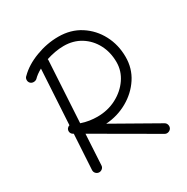

<svg xmlns="http://www.w3.org/2000/svg" viewBox="-162 -825 965 991"><g transform="rotate(-30 320.0 -329.0)"><path d="M69.8 -554.2Q62.5 -562.5 63.2 -574.2Q64 -585.9 72.8 -592.8Q114.7 -634.8 181.2 -659.9Q247.6 -685.1 315.9 -685.1Q390.1 -685.1 446.3 -648.9Q502.4 -612.8 533.9 -553Q565.4 -493.2 565.4 -420.9Q565.4 -353 529.8 -298.6Q494.1 -244.1 435.1 -210.7Q376 -177.2 306.2 -172.4L567.9 -23.9Q577.6 -18.6 580.6 -7.3Q583.5 3.9 578.1 13.7Q572.3 22.9 561.3 26.1Q550.3 29.3 540.5 23.4L187.5 -181.2L177.2 1.5Q176.8 12.7 168.2 20Q159.7 27.3 148.4 26.9Q137.2 25.9 129.9 17.8Q122.6 9.8 123 -1.5L135.3 -211.4L130.9 -213.9Q120.6 -220.2 118.7 -232.4Q118.7 -232.4 118.7 -232.4Q118.7 -232.9 118.7 -233.9Q118.7 -233.9 118.7 -235.4Q118.7 -234.9 118.7 -235.8Q118.2 -241.7 121.6 -248Q123.5 -251.5 127 -254.4Q131.3 -258.8 137.7 -260.3L156.7 -587.4Q127 -571.3 108.4 -551.8Q99.6 -545.4 88.4 -545.9Q77.1 -546.4 69.8 -554.2ZM211.9 -606 190.9 -241.7Q214.8 -233.4 239 -229.7Q263.2 -226.1 285.6 -226.1Q347.7 -226.1 398.9 -252.9Q450.2 -279.8 480.7 -324.2Q511.2 -368.7 511.2 -420.9Q511.2 -480.5 486.3 -527.6Q461.4 -574.7 417.5 -602.3Q373.5 -629.9 315.9 -629.9Q290 -629.9 263.4 -625Q236.8 -620.1 211.4 -611.8Q211.9 -608.9 211.9 -606Z"/></g></svg>

Font: Mikhak-DS1-FD Light
Style: Regular
Weight: 300
Designer: Amin Abedi
Version: Version 3.2